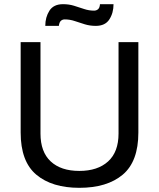

<svg xmlns="http://www.w3.org/2000/svg" viewBox="-20 -888 762 920"><path d="M360 12Q229 12 154 -51Q79 -114 79 -253V-686H174V-248Q174 -160 223 -114.5Q272 -69 360 -69Q448 -69 498 -114.5Q548 -160 548 -248V-686H643V-253Q643 -114 568 -51Q493 12 360 12ZM197 -764Q197 -806 217 -837Q237 -868 282 -868Q310 -868 334.5 -860.5Q359 -853 382.5 -845Q406 -837 431 -837Q442 -837 450 -844Q458 -851 459 -868H524Q524 -826 504 -795Q484 -764 439 -764Q411 -764 386.5 -771.5Q362 -779 338.5 -787Q315 -795 290 -795Q279 -795 271.5 -788Q264 -781 262 -764Z"/></svg>

Font: Archivo VF Beta
Style: Regular
Weight: 400
Designer: Hector Gatti
Foundry: Omnibus-Type
Version: Version 1.002